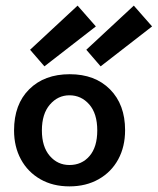

<svg xmlns="http://www.w3.org/2000/svg" viewBox="-20 -654 561 683"><path d="M138 -418 321 -560 256 -634 87 -477ZM338 -418 521 -560 456 -634 287 -477ZM425 -191Q425 -282 371.5 -336Q318 -390 228 -390Q138 -390 84 -336.5Q30 -283 30 -190Q30 -132 54.5 -87Q79 -42 123.5 -16.5Q168 9 227 9Q286 9 331 -16.5Q376 -42 400.5 -87Q425 -132 425 -191ZM326 -190Q326 -131 298.5 -99Q271 -67 227 -67Q185 -67 157 -99.5Q129 -132 129 -190Q129 -249 157.5 -282Q186 -315 227 -315Q269 -315 297.5 -282.5Q326 -250 326 -190Z"/></svg>

Font: Cambay Devanagari
Style: Regular
Weight: 700
Designer: Pooja Saxena
Foundry: Pooja Saxena
Version: Version 1.095;PS 001.095;hotconv 1.0.70;makeotf.lib2.5.58329